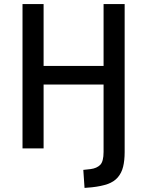

<svg xmlns="http://www.w3.org/2000/svg" viewBox="-20 -725 720 938"><path d="M393 193 387 105 423 101Q453 97 469.5 80.5Q486 64 486 17V-312H193V0H90V-705H193V-403H486V-705H589V18Q589 59 581.5 89.5Q574 120 555.5 141.5Q537 163 506 174Q475 185 429 190Z"/></svg>

Font: Nunito Sans 7pt Condensed SemiBold
Style: Regular
Weight: 600
Width: 3
Designer: Vernon Adams
Foundry: Vernon Adams
Version: Version 3.101;gftools[0.9.27]